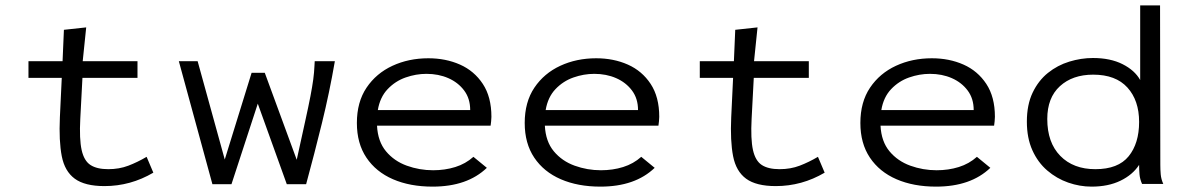

<svg xmlns="http://www.w3.org/2000/svg" viewBox="-20 -685 4415 715"><path d="M369 8Q296 8 258.5 -19.5Q221 -47 210 -103.5Q199 -160 203 -248L210 -395H86V-457H213L218 -574L301 -583L288 -457H492V-395H287L279 -243Q275 -167 284 -126.5Q293 -86 317 -70.5Q341 -55 383 -55Q424 -55 458 -68Q492 -81 526 -101L551 -42Q466 8 369 8Z M771 1 646 -457H716L817 -91L917 -414H966L1085 -90Q1104 -177 1116.5 -233.5Q1129 -290 1136 -326.5Q1143 -363 1146.5 -389Q1150 -415 1151 -439L1152 -457H1227Q1207 -341 1179 -227Q1151 -113 1120 1H1048L940 -299L842 1Z M1591 10Q1507 10 1443.5 -17.5Q1380 -45 1344.5 -98Q1309 -151 1309 -227Q1309 -305 1345 -358.5Q1381 -412 1441.5 -440Q1502 -468 1575 -468Q1640 -468 1693 -444.5Q1746 -421 1778 -372.5Q1810 -324 1810 -250Q1810 -242 1809 -233.5Q1808 -225 1807 -217H1384Q1387 -158 1417.5 -121.5Q1448 -85 1495 -68Q1542 -51 1593 -51Q1637 -51 1675.5 -63Q1714 -75 1743 -101L1793 -60Q1720 10 1591 10ZM1387 -275H1731Q1731 -318 1708.5 -348Q1686 -378 1649.5 -394Q1613 -410 1568 -410Q1529 -410 1490.5 -396.5Q1452 -383 1423.5 -353Q1395 -323 1387 -275Z M2216 10Q2132 10 2068.5 -17.5Q2005 -45 1969.5 -98Q1934 -151 1934 -227Q1934 -305 1970 -358.5Q2006 -412 2066.5 -440Q2127 -468 2200 -468Q2265 -468 2318 -444.5Q2371 -421 2403 -372.5Q2435 -324 2435 -250Q2435 -242 2434 -233.5Q2433 -225 2432 -217H2009Q2012 -158 2042.5 -121.5Q2073 -85 2120 -68Q2167 -51 2218 -51Q2262 -51 2300.5 -63Q2339 -75 2368 -101L2418 -60Q2345 10 2216 10ZM2012 -275H2356Q2356 -318 2333.5 -348Q2311 -378 2274.5 -394Q2238 -410 2193 -410Q2154 -410 2115.5 -396.5Q2077 -383 2048.5 -353Q2020 -323 2012 -275Z M2869 8Q2796 8 2758.5 -19.5Q2721 -47 2710 -103.5Q2699 -160 2703 -248L2710 -395H2586V-457H2713L2718 -574L2801 -583L2788 -457H2992V-395H2787L2779 -243Q2775 -167 2784 -126.5Q2793 -86 2817 -70.5Q2841 -55 2883 -55Q2924 -55 2958 -68Q2992 -81 3026 -101L3051 -42Q2966 8 2869 8Z M3466 10Q3382 10 3318.5 -17.5Q3255 -45 3219.5 -98Q3184 -151 3184 -227Q3184 -305 3220 -358.5Q3256 -412 3316.5 -440Q3377 -468 3450 -468Q3515 -468 3568 -444.5Q3621 -421 3653 -372.5Q3685 -324 3685 -250Q3685 -242 3684 -233.5Q3683 -225 3682 -217H3259Q3262 -158 3292.5 -121.5Q3323 -85 3370 -68Q3417 -51 3468 -51Q3512 -51 3550.5 -63Q3589 -75 3618 -101L3668 -60Q3595 10 3466 10ZM3262 -275H3606Q3606 -318 3583.5 -348Q3561 -378 3524.5 -394Q3488 -410 3443 -410Q3404 -410 3365.5 -396.5Q3327 -383 3298.5 -353Q3270 -323 3262 -275Z M4045 10Q4001 10 3958 -5Q3915 -20 3880 -50Q3845 -80 3824.5 -125.5Q3804 -171 3804 -232Q3804 -295 3825.5 -340Q3847 -385 3882.5 -413.5Q3918 -442 3962 -455.5Q4006 -469 4050 -469Q4115 -469 4160.5 -446Q4206 -423 4226 -387V-665H4300L4301 -71Q4301 -53 4302.5 -35.5Q4304 -18 4312 0H4233Q4225 -18 4223.5 -35.5Q4222 -53 4222 -71Q4198 -34 4152.5 -12Q4107 10 4045 10ZM4059 -55Q4144 -55 4183 -103Q4222 -151 4222 -231Q4222 -311 4178.5 -359Q4135 -407 4051 -407Q3974 -407 3927 -364Q3880 -321 3880 -242Q3880 -154 3928.5 -104.5Q3977 -55 4059 -55Z"/></svg>

Font: Inconsolata Expanded Thin
Style: Regular
Weight: 100
Width: 7
Monospace: yes
Designer: Raph Levien, Cyreal, Brenton Simpson
Foundry: Raph Levien, Cyreal, Google
Version: Version 3.100; ttfautohint (v1.8.4.7-5d5b)